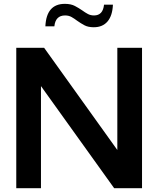

<svg xmlns="http://www.w3.org/2000/svg" viewBox="-20 -982 826 1002"><path d="M721.2 0H575.7L193.8 -532.7V0H64.9V-732.4H210.4L592.3 -199.2V-732.4H721.2ZM569.3 -957.5Q566.9 -900.4 541.3 -870.1Q515.6 -839.8 469.2 -839.8Q439.9 -839.8 420.7 -850.1Q401.4 -860.4 382.3 -874Q368.2 -884.8 353.5 -893.1Q338.9 -901.4 319.8 -901.4Q269.5 -901.4 263.7 -844.7H216.8Q222.2 -961.9 318.4 -961.9Q350.1 -961.9 370.8 -950.9Q391.6 -939.9 409.2 -927.7Q423.8 -917 438.2 -909.2Q452.6 -901.4 470.7 -901.4Q517.1 -901.4 522.9 -957.5Z"/></svg>

Font: Kumbh Sans SemiBold
Style: Regular
Weight: 600
Version: Version 1.005